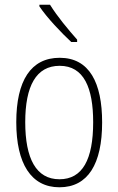

<svg xmlns="http://www.w3.org/2000/svg" viewBox="-20 -784 502 814"><path d="M192 -764H147V-757C179 -709 240 -645 282 -606H307V-616C269 -659 223 -714 192 -764ZM413 -265C413 -433 359 -539 233 -539C111 -539 49 -442 49 -266C49 -90 112 10 232 10C353 10 413 -89 413 -265ZM87 -266C87 -419 133 -505 233 -505C336 -505 375 -411 375 -266C375 -108 330 -24 232 -24C133 -24 87 -112 87 -266Z"/></svg>

Font: Noto Sans Hebrew Condensed ExtraLight
Style: Regular
Weight: 200
Width: 3
Designer: Monotype Design Team
Foundry: Monotype Imaging Inc.
Version: Version 2.004